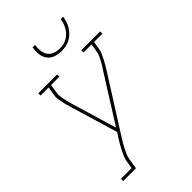

<svg xmlns="http://www.w3.org/2000/svg" viewBox="-278 -851 1156 1156"><g transform="rotate(-45 300.0 -272.5)"><path d="M54 205V186H145L154 131Q157 115 164.5 98.5Q172 82 180 66Q188 50 197 34Q206 18 216 3L237 -30L145 -338Q140 -352 136.5 -366.5Q133 -381 130 -396Q127 -411 125 -426Q123 -441 126 -457L135 -511H66V-530H227V-511H156L147 -457Q144 -442 146 -427.5Q148 -413 150.5 -399Q153 -385 156.5 -371Q160 -357 164 -344L251 -53L437 -348Q446 -361 454 -374Q462 -387 469 -400.5Q476 -414 483 -428Q490 -442 492 -457L501 -511H432V-530H593V-511H522L513 -457Q510 -441 503 -426Q496 -411 488.5 -396Q481 -381 472.5 -366.5Q464 -352 455 -338L233 13Q224 27 215.5 41.5Q207 56 199.5 71Q192 86 185 101Q178 116 175 131L163 205ZM345 -610Q318 -610 293 -619Q268 -628 253 -648.5Q238 -669 235.5 -696Q233 -723 237 -750H258Q255 -727 257 -704Q259 -681 271 -663Q283 -645 304 -637Q325 -629 348 -629Q364 -629 379.5 -632Q395 -635 409.5 -643Q424 -651 436 -663Q448 -675 456.5 -689.5Q465 -704 470 -719Q475 -734 477 -750H498Q495 -731 489.5 -713.5Q484 -696 473.5 -679.5Q463 -663 449 -649Q435 -635 417.5 -626Q400 -617 381.5 -613.5Q363 -610 345 -610Z"/></g></svg>

Font: Iosevka Curly Slab ThExObl
Style: Regular
Weight: 100
Width: 7
Italic angle: -9°
Monospace: yes
Designer: Belleve Invis
Foundry: Belleve Invis
Version: Version 11.1.0; ttfautohint (v1.8.3)